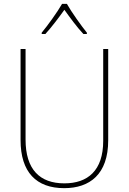

<svg xmlns="http://www.w3.org/2000/svg" viewBox="-20 -969 669 999"><path d="M328 -949H303C279 -907 228 -836 197 -799V-792H216C249 -828 288 -880 315 -918C343 -879 380 -828 414 -792H432V-799C405 -832 352 -906 328 -949ZM543 -239V-714H517V-236C517 -81 436 -15 315 -15C187 -15 113 -87 113 -243V-714H87V-240C87 -73 169 10 314 10C447 10 543 -62 543 -239Z"/></svg>

Font: Noto Sans Arabic UI SmCn Th
Style: Regular
Weight: 100
Width: 4
Designer: Monotype Design Team, Nadine Chahine and Nizar Qandah
Foundry: Monotype Imaging Inc.
Version: Version 2.010